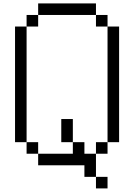

<svg xmlns="http://www.w3.org/2000/svg" viewBox="-20 -953 773 1107"><path d="M600 -800H533.3V-866.7H600ZM600 -133.3V-800H666.7V-133.3ZM600 -66.7H533.3V-133.3H600ZM600 66.7V133.3H533.3V66.7ZM133.3 -133.3H66.7V-800H133.3ZM133.3 -66.7V-133.3H200V-66.7ZM133.3 -800V-866.7H200V-800ZM400 -133.3H333.3V-266.7H400ZM400 -66.7V-133.3H466.7V-66.7H533.3V66.7H466.7V0H200V-66.7ZM533.3 -933.3V-866.7H200V-933.3Z"/></svg>

Font: Galmuri14 Regular
Style: Regular
Weight: 400
Designer: Lee Minseo (quiple)
Version: Version 2.399;hotconv 1.1.1;makeotfexe 2.6.0 DEVELOPMENT